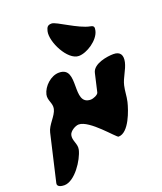

<svg xmlns="http://www.w3.org/2000/svg" viewBox="-188 -986 956 1132"><g transform="rotate(-20 289.5 -420.0)"><path d="M235 -847C220 -784 289 -646 359 -646C410 -646 488 -697 501 -752C506 -774 504 -783 482 -787C411 -800 301 -881 273 -881C248 -881 241 -871 235 -847ZM113 -403C103 -361 55 -325 45 -280L-23 13C-29 37 3 41 18 41C84 41 155 -67 169 -127C177 -163 149 -189 157 -223C162 -246 198 -267 219 -267C287 -267 403 -119 416 -119C482 -119 524 -247 535 -293C543 -327 542 -358 550 -392C560 -436 591 -475 601 -519C610 -560 597 -587 553 -587C516 -587 425 -574 413 -520L387 -407C384 -392 351 -380 338 -380C218 -380 341 -594 214 -594C163 -594 112 -546 101 -498C93 -462 121 -438 113 -403Z"/></g></svg>

Font: Charger
Style: OversprayIt
Weight: 400
Designer: Jasper
Foundry: Cannot Into Space Fonts
Version: Version 0.980